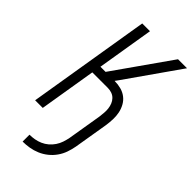

<svg xmlns="http://www.w3.org/2000/svg" viewBox="-290 -803 1085 1085"><g transform="rotate(45 252.5 -260.0)"><path d="M141 215V160Q161 160 181 156.5Q201 153 220.5 144.5Q240 136 256.5 122Q273 108 285 90Q297 72 303.5 52.5Q310 33 314 13L348 -192Q350 -209 351.5 -226Q353 -243 351 -259.5Q349 -276 343 -291Q337 -306 326 -317.5Q315 -329 299.5 -334.5Q284 -340 267 -340H143L87 0H26L147 -735H209L153 -395H194L433 -735H505L280 -414L266 -395H267Q293 -395 317.5 -388.5Q342 -382 361 -367.5Q380 -353 392 -331.5Q404 -310 409 -285.5Q414 -261 413 -235Q412 -209 408 -182L374 22Q369 49 360 75Q351 101 334.5 124.5Q318 148 295.5 166Q273 184 247 195Q221 206 194 210.5Q167 215 141 215Z"/></g></svg>

Font: Iosevka SS04 Light Oblique
Style: Regular
Weight: 300
Italic angle: -9°
Monospace: yes
Designer: Belleve Invis
Foundry: Belleve Invis
Version: Version 19.0.0; ttfautohint (v1.8.4)